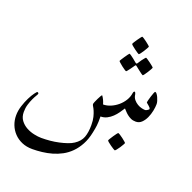

<svg xmlns="http://www.w3.org/2000/svg" viewBox="-146 -690 1147 1148"><g transform="rotate(20 427.5 -116.0)"><path d="M785.2 -194.8Q785.2 -175.8 780.3 -151.4Q775.4 -127 765.4 -105Q755.4 -83 740 -68.1Q724.6 -53.2 703.1 -53.2Q684.6 -53.2 671.1 -59.6Q657.7 -65.9 647.2 -74.5Q636.7 -83 629.2 -91.6Q621.6 -100.1 616.2 -105.5Q606.9 -90.8 595.2 -74.2Q583.5 -57.6 568.8 -43.5Q554.2 -29.3 535.6 -19.8Q517.1 -10.3 495.1 -10.3Q495.1 10.3 494.9 23.2Q494.6 36.1 493.2 47.4Q491.7 58.6 490 68.8Q488.3 79.1 484.9 94.7Q475.6 140.6 457.3 174.3Q439 208 415 232.2Q391.1 256.3 362.1 272Q333 287.6 302 296.4Q271 305.2 239.3 308.8Q207.5 312.5 178.2 312.5Q140.6 312.5 111.3 299.8Q82 287.1 61.3 265.4Q40.5 243.7 29.5 215.3Q18.6 187 18.6 156.2Q18.6 126 28.6 94.7Q38.6 63.5 51.3 38.3Q64 13.2 75.7 -2.7Q87.4 -18.6 90.8 -18.6Q93.8 -18.6 96.4 -16.4Q99.1 -14.2 99.1 -11.2Q99.1 -7.3 92 3.9Q85 15.1 76.7 32.7Q68.4 50.3 61.5 72.8Q54.7 95.2 54.7 120.6Q54.7 152.3 70.6 173.6Q86.4 194.8 109.6 207.5Q132.8 220.2 159.2 225.8Q185.5 231.4 205.6 231.4Q232.9 231.4 261.5 228.8Q290 226.1 316.7 220.2Q343.3 214.4 366.2 206.5Q389.2 198.7 404.3 188.5Q438 166.5 449.7 135.3Q461.4 104 461.4 57.1Q461.4 27.3 456.1 6.3Q450.7 -14.6 444.6 -28.8Q438.5 -43 433.1 -51.3Q427.7 -59.6 427.7 -64.9Q427.7 -68.8 432.1 -79.6Q436.5 -90.3 442.4 -102.3Q448.2 -114.3 453.6 -123.5Q459 -132.8 461.4 -132.8Q469.2 -122.1 475.1 -109.6Q481 -97.2 484.9 -83Q508.8 -83 533 -93.3Q557.1 -103.5 577.1 -120.6Q597.2 -137.7 610.8 -159.9Q624.5 -182.1 627.9 -207Q629.9 -219.7 637.2 -219.7Q638.7 -219.7 641.1 -215.6Q643.6 -211.4 645 -204.6Q647.5 -185.5 658.2 -172.9Q668.9 -160.2 682.6 -152.1Q696.3 -144 710 -140.9Q723.6 -137.7 732.9 -137.7Q734.9 -137.7 738.8 -139.4Q742.7 -141.1 746.1 -143.3Q749.5 -145.5 752.4 -147.9Q755.4 -150.4 755.4 -152.3Q755.4 -156.7 751 -161.9Q746.6 -167 741 -171.4Q735.4 -175.8 731 -179.7Q726.6 -183.6 726.6 -184.6Q726.6 -186.5 729.5 -198.7Q732.4 -210.9 736.8 -224.4Q741.2 -237.8 745.4 -249Q749.5 -260.3 752.9 -260.3Q757.8 -260.3 763.4 -252.9Q769 -245.6 773.9 -235.1Q778.8 -224.6 782 -213.6Q785.2 -202.6 785.2 -194.8ZM624 -501.5Q624 -499 618.2 -488.8Q612.3 -478.5 605.5 -467.5Q598.6 -456.5 591.6 -447.5Q584.5 -438.5 582 -438.5Q580.6 -438.5 571.5 -444.6Q562.5 -450.7 552 -458.3Q541.5 -465.8 533.2 -473.1Q524.9 -480.5 524.9 -482.9Q524.9 -485.4 531 -495.4Q537.1 -505.4 544.7 -516.1Q552.2 -526.9 558.8 -535.4Q565.4 -543.9 566.9 -543.9Q569.3 -543.9 578.9 -537.8Q588.4 -531.7 598.1 -524.2Q607.9 -516.6 616 -509.8Q624 -502.9 624 -501.5ZM688.5 -391.1Q688.5 -388.7 682.9 -378.4Q677.2 -368.2 670.2 -357.2Q663.1 -346.2 656.5 -337.2Q649.9 -328.1 647.5 -328.1Q646 -328.1 637.5 -334.2Q628.9 -340.3 619.6 -347.7Q608.4 -356 594.2 -367.7Q591.8 -370.1 588.9 -370.1Q586.9 -370.1 584.5 -366.2Q574.2 -352.1 566.9 -341.3Q560.1 -332 554 -324.5Q547.9 -316.9 545.9 -316.9Q543.9 -316.9 534.7 -322.8Q525.4 -328.6 515.4 -336.7Q505.4 -344.7 497.1 -352.1Q488.8 -359.4 488.8 -361.3Q488.8 -363.3 494.9 -373Q501 -382.8 508.3 -393.6Q515.6 -404.3 522.2 -413.3Q528.8 -422.4 529.8 -422.4Q532.7 -422.4 541.5 -416.3Q550.3 -410.2 559.1 -403.3Q569.8 -395 582 -384.3Q586.4 -381.3 588.4 -380.9Q590.3 -380.9 594.2 -385.3Q603 -398.4 610.4 -409.7Q617.2 -418.5 623.3 -426Q629.4 -433.6 631.3 -433.6Q633.3 -433.6 642.6 -427.5Q651.9 -421.4 662.1 -413.8Q672.4 -406.2 680.4 -399.4Q688.5 -392.6 688.5 -391.1ZM687 88.9Q687 91.3 681.4 101.1Q675.8 110.8 668.5 122.1Q661.1 133.3 653.8 142.1Q646.5 150.9 644 150.9Q642.6 150.9 633.5 145.3Q624.5 139.6 614 132.3Q603.5 125 595.2 117.9Q586.9 110.8 586.9 108.4Q586.9 106 593 96.2Q599.1 86.4 606.4 75.2Q613.8 64 620.6 55.2Q627.4 46.4 629.4 46.4Q631.8 46.4 641.4 52.2Q650.9 58.1 661.1 65.9Q671.4 73.7 679.2 80.6Q687 87.4 687 88.9Z"/></g></svg>

Font: Kitab
Style: Regular
Weight: 400
Designer: SIL International
Foundry: Khaled Hosny
Version: Version 1.000